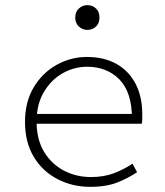

<svg xmlns="http://www.w3.org/2000/svg" viewBox="-20 -713 640 745"><path d="M330 12Q261 12 203 -18Q145 -48 111 -104.5Q77 -161 77 -240Q77 -318 111 -374.5Q145 -431 200 -461.5Q255 -492 317 -492Q383 -492 431 -465.5Q479 -439 505.5 -389Q532 -339 532 -270Q532 -261 532 -251.5Q532 -242 530 -233H99V-271H510L492 -253Q492 -355 443.5 -404.5Q395 -454 318 -454Q268 -454 223.5 -429Q179 -404 150.5 -356.5Q122 -309 122 -241Q122 -172 151 -124Q180 -76 228 -51Q276 -26 333 -26Q382 -26 421 -40.5Q460 -55 494 -78L512 -45Q480 -23 436.5 -5.5Q393 12 330 12ZM319 -597Q300 -597 286 -610Q272 -623 272 -645Q272 -667 286 -680Q300 -693 319 -693Q339 -693 352.5 -680Q366 -667 366 -645Q366 -623 352.5 -610Q339 -597 319 -597Z"/></svg>

Font: Source Code Pro ExtraLight Light
Style: Regular
Weight: 300
Monospace: yes
Version: Version 1.018;hotconv 1.0.116;makeotfexe 2.5.65601